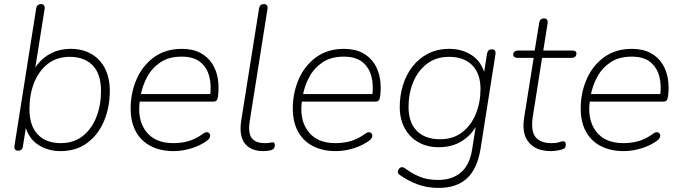

<svg xmlns="http://www.w3.org/2000/svg" viewBox="-20 -731 3332 939"><path d="M275 8Q214 8 166 -23.5Q118 -55 101 -122H109L92 -15Q91 -5 85 0.5Q79 6 68 6Q58 6 53.5 -0.5Q49 -7 51 -19L157 -690Q159 -701 165 -706Q171 -711 181 -711Q191 -711 195.5 -704.5Q200 -698 198 -686L148 -371H136Q162 -427 211 -459.5Q260 -492 327 -492Q384 -492 427 -467Q470 -442 493.5 -396Q517 -350 517 -286Q517 -208 489.5 -141Q462 -74 408 -33Q354 8 275 8ZM277 -31Q341 -31 385 -66Q429 -101 451.5 -159Q474 -217 474 -286Q474 -369 433.5 -411Q393 -453 321 -453Q257 -453 213 -418Q169 -383 146.5 -325.5Q124 -268 124 -198Q124 -116 164.5 -73.5Q205 -31 277 -31Z M829 8Q764 8 716.5 -17Q669 -42 644 -88.5Q619 -135 619 -200Q619 -277 648 -343.5Q677 -410 733 -451Q789 -492 869 -492Q923 -492 959.5 -472.5Q996 -453 1017.5 -420Q1039 -387 1045.5 -345Q1052 -303 1046 -259Q1044 -245 1039 -239.5Q1034 -234 1021 -234H648L654 -271H1026L1007 -259Q1015 -313 1003.5 -357Q992 -401 959.5 -427.5Q927 -454 868 -454Q805 -454 763.5 -425.5Q722 -397 699 -353.5Q676 -310 668 -264L665 -246Q649 -150 692.5 -90.5Q736 -31 827 -31Q869 -31 904 -41.5Q939 -52 973 -77Q982 -84 989 -84.5Q996 -85 1001 -81.5Q1006 -78 1007.5 -72Q1009 -66 1006 -58.5Q1003 -51 995 -45Q962 -20 917.5 -6Q873 8 829 8Z M1268 8Q1206 8 1177 -30Q1148 -68 1160 -143L1247 -690Q1249 -701 1255 -706Q1261 -711 1271 -711Q1281 -711 1285.5 -704.5Q1290 -698 1288 -686L1202 -143Q1192 -82 1210.5 -56.5Q1229 -31 1276 -31Q1292 -31 1300.5 -33Q1309 -35 1313 -35Q1318 -35 1321 -32Q1324 -29 1324 -20Q1324 -10 1317.5 -3.5Q1311 3 1300 5Q1293 6 1283.5 7Q1274 8 1268 8Z M1622 8Q1557 8 1509.5 -17Q1462 -42 1437 -88.5Q1412 -135 1412 -200Q1412 -277 1441 -343.5Q1470 -410 1526 -451Q1582 -492 1662 -492Q1716 -492 1752.5 -472.5Q1789 -453 1810.5 -420Q1832 -387 1838.5 -345Q1845 -303 1839 -259Q1837 -245 1832 -239.5Q1827 -234 1814 -234H1441L1447 -271H1819L1800 -259Q1808 -313 1796.5 -357Q1785 -401 1752.5 -427.5Q1720 -454 1661 -454Q1598 -454 1556.5 -425.5Q1515 -397 1492 -353.5Q1469 -310 1461 -264L1458 -246Q1442 -150 1485.5 -90.5Q1529 -31 1620 -31Q1662 -31 1697 -41.5Q1732 -52 1766 -77Q1775 -84 1782 -84.5Q1789 -85 1794 -81.5Q1799 -78 1800.5 -72Q1802 -66 1799 -58.5Q1796 -51 1788 -45Q1755 -20 1710.5 -6Q1666 8 1622 8Z M2125 188Q2068 188 2020.5 170Q1973 152 1933 123Q1927 119 1926 113Q1925 107 1927.5 101Q1930 95 1934.5 91Q1939 87 1945.5 86.5Q1952 86 1959 91Q1997 119 2034.5 134Q2072 149 2123 149Q2191 149 2234 112.5Q2277 76 2289 0L2310 -133L2318 -132Q2293 -77 2243.5 -44Q2194 -11 2126 -11Q2069 -11 2026 -35.5Q1983 -60 1959 -104.5Q1935 -149 1935 -208Q1935 -263 1950.5 -314Q1966 -365 1997 -405Q2028 -445 2073 -468.5Q2118 -492 2178 -492Q2240 -492 2288 -460.5Q2336 -429 2353 -362H2345L2362 -469Q2364 -480 2370 -485Q2376 -490 2386 -490Q2396 -490 2400.5 -483.5Q2405 -477 2403 -465L2330 -2Q2314 95 2263.5 141.5Q2213 188 2125 188ZM2132 -50Q2197 -50 2241 -84.5Q2285 -119 2307.5 -175Q2330 -231 2330 -296Q2330 -371 2289.5 -412Q2249 -453 2176 -453Q2112 -453 2067.5 -418.5Q2023 -384 2000.5 -328.5Q1978 -273 1978 -208Q1978 -132 2018.5 -91Q2059 -50 2132 -50Z M2674 8Q2625 8 2593 -11.5Q2561 -31 2548 -67Q2535 -103 2543 -153L2590 -448H2512Q2502 -448 2496 -452Q2490 -456 2490 -463Q2490 -474 2497 -479Q2504 -484 2514 -484H2595L2617 -620Q2619 -631 2625 -636Q2631 -641 2641 -641Q2651 -641 2655.5 -634.5Q2660 -628 2658 -616L2637 -484H2777Q2788 -484 2793.5 -480.5Q2799 -477 2799 -469Q2799 -459 2792.5 -453.5Q2786 -448 2775 -448H2631L2586 -162Q2575 -92 2598.5 -61.5Q2622 -31 2677 -31Q2701 -31 2714 -35.5Q2727 -40 2734 -40Q2740 -40 2743.5 -36.5Q2747 -33 2747 -25Q2747 -16 2744.5 -10.5Q2742 -5 2734 -2Q2724 2 2706.5 5Q2689 8 2674 8Z M3030 8Q2965 8 2917.5 -17Q2870 -42 2845 -88.5Q2820 -135 2820 -200Q2820 -277 2849 -343.5Q2878 -410 2934 -451Q2990 -492 3070 -492Q3124 -492 3160.5 -472.5Q3197 -453 3218.5 -420Q3240 -387 3246.5 -345Q3253 -303 3247 -259Q3245 -245 3240 -239.5Q3235 -234 3222 -234H2849L2855 -271H3227L3208 -259Q3216 -313 3204.5 -357Q3193 -401 3160.5 -427.5Q3128 -454 3069 -454Q3006 -454 2964.5 -425.5Q2923 -397 2900 -353.5Q2877 -310 2869 -264L2866 -246Q2850 -150 2893.5 -90.5Q2937 -31 3028 -31Q3070 -31 3105 -41.5Q3140 -52 3174 -77Q3183 -84 3190 -84.5Q3197 -85 3202 -81.5Q3207 -78 3208.5 -72Q3210 -66 3207 -58.5Q3204 -51 3196 -45Q3163 -20 3118.5 -6Q3074 8 3030 8Z"/></svg>

Font: Nunito ExtraLight ExtraLight
Style: Italic
Weight: 250
Italic angle: -9°
Version: Version 3.602